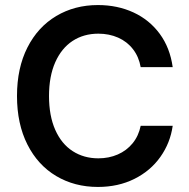

<svg xmlns="http://www.w3.org/2000/svg" viewBox="-20 -737 754 767"><path d="M373 -602.5Q314.5 -602.5 270 -573.5Q225.6 -544.4 200.7 -488.3Q175.8 -432.1 175.8 -353.5Q175.8 -274.4 200.7 -218.3Q225.6 -162.1 270.3 -133.3Q314.9 -104.5 373 -104.5Q415 -104.5 450.4 -119.9Q485.8 -135.3 509.8 -164.6Q533.7 -193.8 542 -234.4H669.9Q660.2 -166 620.8 -110.4Q581.5 -54.7 517.1 -22.5Q452.6 9.8 371.1 9.8Q277.8 9.8 204.3 -33.9Q130.9 -77.6 89.4 -159.9Q47.9 -242.2 47.9 -353.5Q47.9 -465.3 89.6 -547.4Q131.3 -629.4 204.8 -673.1Q278.3 -716.8 371.1 -716.8Q449.2 -716.8 513.2 -687.3Q577.1 -657.7 618.2 -601.8Q659.2 -545.9 669.9 -468.8H542Q534.7 -510.3 511.2 -540.5Q487.8 -570.8 451.9 -586.7Q416 -602.5 373 -602.5Z"/></svg>

Font: WEMIX Pretendard SemiBold
Style: Regular
Weight: 600
Designer: Base glyphs from Inter by Rasmus Andersson; Hangeul glyphs from Noto Sans CJK(Source Han Sans) by Jang Soo-young and Kan
Foundry: Kil Hyung-jin
Version: Version 1.000